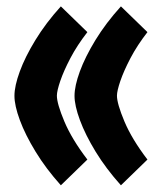

<svg xmlns="http://www.w3.org/2000/svg" viewBox="-20 -546 502 590"><path d="M209 -251.5Q209 -281.7 225.3 -326.4Q241.7 -371.1 273.4 -423.1Q305.2 -475.1 351.6 -526.4L433.1 -447.3Q401.9 -407.2 381.1 -367.7Q360.4 -328.1 349.9 -297.4Q339.4 -266.6 339.4 -252Q339.4 -227.5 362.3 -172.9Q385.3 -118.2 433.1 -55.7L351.6 23.4Q305.7 -27.8 273.9 -79.8Q242.2 -131.8 225.6 -176.8Q209 -221.7 209 -251.5ZM24.4 -251.5Q24.4 -281.7 40.8 -326.4Q57.1 -371.1 88.9 -423.1Q120.6 -475.1 167 -526.4L248.5 -447.3Q217.3 -407.2 196.5 -367.7Q175.8 -328.1 165.3 -297.4Q154.8 -266.6 154.8 -252Q154.8 -227.5 177.7 -172.9Q200.7 -118.2 248.5 -55.7L167 23.4Q121.1 -27.8 89.4 -79.8Q57.6 -131.8 41 -176.8Q24.4 -221.7 24.4 -251.5Z"/></svg>

Font: Vazir Black FD-WOL-UI
Style: Black-FD-WOL-UI
Weight: 900
Designer: Saber Rastikerdar
Foundry: Saber Rastikerdar
Version: Version 30.0.0